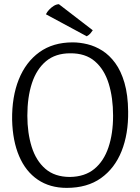

<svg xmlns="http://www.w3.org/2000/svg" viewBox="-20 -898 682 933"><path d="M333.1 -692.1Q367.8 -692.1 405.1 -683Q442.4 -673.9 477.1 -652Q511.9 -630 539.9 -591.8Q568 -553.6 584.9 -495.5Q601.9 -437.3 602.7 -356.3Q604.2 -247.1 570.8 -163.5Q537.3 -79.9 470.6 -32.4Q403.9 15 304.1 15Q222.4 15 163.6 -24.9Q104.8 -64.8 73.1 -139Q41.3 -213.2 38.9 -315.3Q37.4 -427.1 71.2 -511.8Q105.1 -596.4 171.3 -644.3Q237.5 -692.1 333.1 -692.1ZM321.1 -639Q249.5 -639 203.5 -600.5Q157.6 -561.9 135.2 -493.9Q112.9 -425.9 112.9 -335.9Q112.9 -252.1 134 -184.4Q155.2 -116.8 200.6 -77.6Q245.9 -38.4 319.5 -38.1Q392.3 -39.1 438.3 -77Q484.4 -114.8 506.9 -181.6Q529.5 -248.4 529.5 -335.6Q529.5 -423.1 508.2 -491.9Q486.9 -560.7 441 -600.2Q395.1 -639.7 321.1 -639ZM203.2 -828.6 401.5 -721.7Q412.4 -727.6 419.1 -735.4Q425.8 -743.3 430.8 -750.9L266.2 -877.6Q253.2 -877 240.9 -869.2Q228.6 -861.5 218.4 -850.5Q208.2 -839.6 203.2 -828.6Z"/></svg>

Font: Karma Variable Light
Style: Regular
Weight: 300
Designer: Joana Correia
Foundry: Indian Type Foundry
Version: Version 3.000